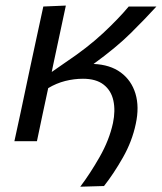

<svg xmlns="http://www.w3.org/2000/svg" viewBox="-20 -520 598 707"><path d="M275.5 167.5Q311.5 120 347 57.8Q382.5 -4.5 396 -67Q405.5 -112.5 397.5 -149.5Q389.5 -186.5 361.8 -208.2Q334 -230 285.5 -230Q253 -230 220.2 -221.8Q187.5 -213.5 157.5 -195.5Q146 -142 136.2 -96.2Q126.5 -50.5 116 0H33Q45 -54.5 56 -106Q67 -157.5 80 -219.5L90.5 -269Q104.5 -334.5 116 -387.5Q127.5 -440.5 139.5 -496L222.5 -499.5Q199.5 -392.5 175.5 -279.5L170.5 -255L223 -291.5Q301.5 -344 358.8 -397.2Q416 -450.5 454 -496H556Q515 -451 461.5 -398Q408 -345 324.5 -284.5Q385.5 -282 424.8 -253Q464 -224 478.8 -175.2Q493.5 -126.5 480 -64Q466.5 0.5 432.5 60.2Q398.5 120 363 165Z"/></svg>

Font: Commissioner
Style: Italic
Weight: 400
Italic angle: -12°
Designer: Kostas Bartsokas
Foundry: Kostas Bartsokas
Version: Version 1.000; ttfautohint (v1.8.3)